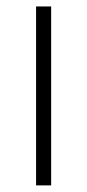

<svg xmlns="http://www.w3.org/2000/svg" viewBox="-20 -560 264 580"><path d="M89 0V-540.5H134.5V0Z"/></svg>

Font: Encode Sans SemiExpanded SemiExpanded ExtraLight
Style: Regular
Weight: 200
Width: 6
Designer: Multiple Designers
Foundry: Impallari Type
Version: Version 3.000; ttfautohint (v1.8.3) -l 8 -r 50 -G 200 -x 14 